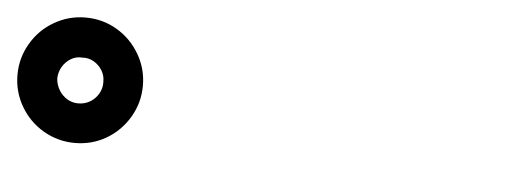

<svg xmlns="http://www.w3.org/2000/svg" viewBox="-61 -809 955 348"><g transform="rotate(5 416.5 -635.0)"><path d="M-31 -634.5Q-31 -665.4 -15.5 -691.7Q-0.1 -718.1 26.2 -733.3Q52.6 -748.6 83 -748.6Q114.4 -748.6 140.3 -733.3Q166.2 -718.1 181.7 -691.7Q197.2 -665.4 197.2 -634.5Q197.2 -603.6 181.7 -577.2Q166.2 -550.9 140.3 -535.6Q114.4 -520.4 83 -520.4Q52.6 -520.4 26.2 -535.6Q-0.1 -550.9 -15.5 -577.2Q-31 -603.6 -31 -634.5ZM125.2 -634.5Q125.6 -646 119.9 -655.6Q114.2 -665.2 104.4 -670.9Q94.5 -676.6 83 -675.7Q72.1 -676.6 62.7 -670.9Q53.3 -665.2 47.6 -655.8Q41.9 -646.4 41.4 -634.5Q41.9 -623.6 47.6 -613.7Q53.3 -603.9 62.7 -598.1Q72.1 -592.4 83 -592.4Q94.9 -592.4 104.6 -598.1Q114.2 -603.9 119.9 -613.7Q125.6 -623.6 125.2 -634.5Z"/></g></svg>

Font: Pretendard GOV Variable
Style: Regular
Weight: 400
Designer: Base glyphs from Inter by Rasmus Andersson; Hangul glyphs from Noto Sans CJK(Source Han Sans) by Jang Soo-young and Kang
Foundry: Kil Hyung-jin
Version: Version 1.307;Glyphs 3.2 (3192)